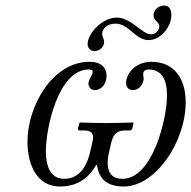

<svg xmlns="http://www.w3.org/2000/svg" viewBox="-20 -667 696 699"><path d="M303 -414C324 -414 318 -402 311 -388C307 -380 302 -371 302 -363C302 -349 311 -339 326 -339C349 -339 368 -362 368 -391C368 -417 352 -442 306 -442C171 -442 80 -281 80 -151C80 -68 114 12 198 12C270 12 307 -27 330 -66H333C339 -27 358 12 430 12C547 12 656 -151 656 -295C656 -384 611 -442 532 -442C467 -442 439 -393 439 -366C439 -350 448 -339 463 -339C495 -339 507 -376 502 -388C500 -401 501 -414 521 -414C569 -414 588 -377 588 -320C588 -233 535 -16 426 -16C383 -16 372 -44 372 -74C372 -89 375 -105 378 -117L385 -148C392 -177 405 -192 435 -192H452C457 -192 460 -195 462 -200L466 -219L465 -221C465 -221 401 -219 366 -219C333 -219 271 -221 271 -221L269 -219L264 -200C263 -195 265 -192 270 -192H287C310 -192 319 -183 319 -166C319 -161 318 -155 316 -148L309 -117C301 -80 279 -16 214 -16C162 -16 147 -64 147 -117C147 -200 192 -414 303 -414ZM299 -507C299 -490 311 -481 324 -481C340 -481 359 -494 359 -514C359 -525 352 -533 352 -544C352 -559 366 -581 401 -581C449 -581 473 -521 521 -521C566 -521 604 -571 604 -612C604 -633 595 -647 577 -647C563 -647 539 -636 539 -611C539 -590 560 -589 560 -571C560 -557 547 -542 530 -542C497 -542 458 -603 405 -603C352 -603 299 -545 299 -507Z"/></svg>

Font: Libertinus Serif
Style: Italic
Weight: 400
Italic angle: -12°
Designer: Philipp H. Poll, Khaled Hosny
Foundry: Caleb Maclennan
Version: Version 7.050;RELEASE